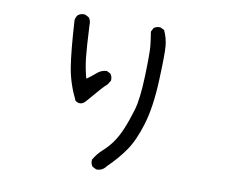

<svg xmlns="http://www.w3.org/2000/svg" viewBox="-82 -823 1164 974"><g transform="rotate(10 500.0 -336.0)"><path d="M471.7 46.9 452.1 37.1Q440.4 23.4 442.4 2Q460 -29.3 487.3 -53.7Q514.6 -78.1 536.1 -107.9Q557.6 -137.7 576.2 -181.6Q594.7 -225.6 612.3 -284.2Q629.9 -342.8 633.8 -462.9Q637.7 -583 633.8 -618.7Q629.9 -654.3 624 -689.5L633.8 -709Q647.5 -720.7 668.9 -718.8L688.5 -709Q706.1 -671.9 710 -630.4Q713.9 -588.9 708 -451.2Q702.1 -313.5 674.8 -223.6Q647.5 -133.8 610.8 -81.1Q574.2 -28.3 522.5 21.5Q502.9 48.8 471.7 46.9ZM308.6 -277.3Q268.6 -358.4 255.4 -438.5Q242.2 -518.6 232.4 -679.7Q234.4 -695.3 244.1 -707Q258.8 -718.8 280.3 -716.8L299.8 -707Q313.5 -691.4 311.5 -668Q317.4 -549.8 323.2 -498Q329.1 -446.3 342.8 -397.5Q368.2 -415 388.7 -433.6Q409.2 -452.1 438.5 -454.1L458 -444.3Q469.7 -430.7 467.8 -409.2L454.1 -387.7Q434.6 -372.1 362.3 -286.1Q337.9 -256.8 308.6 -277.3Z"/></g></svg>

Font: NaikaiFont
Style: Regular-Lite
Weight: 400
Version: Version 1.67